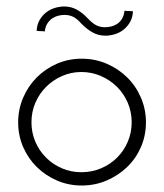

<svg xmlns="http://www.w3.org/2000/svg" viewBox="-20 -565 505 592"><path d="M36 -188Q36 -228 51.5 -264Q67 -300 93.5 -326.5Q120 -353 155.5 -368.5Q191 -384 232 -384Q273 -384 309 -368.5Q345 -353 372 -326.5Q399 -300 414.5 -264Q430 -228 430 -188Q430 -147 414.5 -111.5Q399 -76 372 -50Q345 -24 309 -8.5Q273 7 232 7Q191 7 155.5 -8.5Q120 -24 93.5 -50Q67 -76 51.5 -111.5Q36 -147 36 -188ZM77 -188Q77 -156 89 -128Q101 -100 122 -79Q143 -58 171 -46Q199 -34 231 -34Q263 -34 291.5 -46Q320 -58 341 -79Q362 -100 374 -128Q386 -156 386 -188Q386 -220 374 -248Q362 -276 341 -297Q320 -318 291.5 -330.5Q263 -343 231 -343Q199 -343 171 -330.5Q143 -318 122 -297Q101 -276 89 -248Q77 -220 77 -188ZM232 -491Q217 -508 205 -513.5Q193 -519 179 -519Q171 -519 161.5 -517Q152 -515 143 -509.5Q134 -504 127 -494Q120 -484 118 -468Q112 -469 105.5 -469Q99 -469 93 -470Q94 -489 102 -503Q110 -517 122 -526.5Q134 -536 149 -540.5Q164 -545 178 -545Q199 -545 216.5 -535.5Q234 -526 250 -509Q266 -492 278 -486.5Q290 -481 304 -481Q311 -481 321 -483Q331 -485 340 -490.5Q349 -496 355.5 -506Q362 -516 364 -532Q371 -531 377.5 -531Q384 -531 390 -530Q389 -511 381 -497Q373 -483 361 -473.5Q349 -464 334 -459.5Q319 -455 305 -455Q284 -455 266.5 -464.5Q249 -474 232 -491Z"/></svg>

Font: Josefin Slab
Style: Regular
Weight: 400
Designer: Santiago Orozco
Foundry: Typemade
Version: Version 1.000